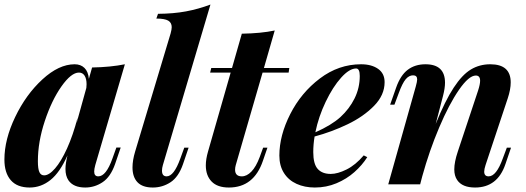

<svg xmlns="http://www.w3.org/2000/svg" viewBox="-20 -815 2326 849"><path d="M513.7 -162.6 488.8 -89.4Q468.8 -32.7 433.6 -9.3Q398.4 14.2 356.9 14.2Q304.7 14.2 282.7 -17.6Q269.5 -37.1 269.5 -67.9Q269.5 -91.8 278.3 -127.9Q245.1 -52.7 203.4 -19.3Q161.6 14.2 111.3 14.2Q55.7 14.2 27.6 -18.3Q-0.5 -50.8 -0.5 -109.4Q-0.5 -198.2 47.1 -297.6Q94.7 -397 167.5 -463.9Q240.2 -530.8 310.1 -530.8Q336.9 -530.8 353.5 -514.6Q370.1 -498.5 373 -466.3L387.2 -516.6Q469.2 -518.1 532.2 -530.8L401.4 -85.4Q396.5 -67.4 396.5 -56.6Q396.5 -35.2 414.6 -35.2Q449.2 -35.2 477.1 -113.8L494.6 -162.6ZM362.8 -442.4Q362.8 -466.8 354 -480.5Q345.2 -494.1 329.1 -494.1Q294.9 -494.1 251.7 -432.9Q208.5 -371.6 178 -279.5Q147.5 -187.5 147.5 -102.1Q147.5 -68.4 154.1 -54Q160.6 -39.6 175.3 -39.6Q196.8 -39.6 223.4 -70.1Q250 -100.6 276.4 -158.4Q302.7 -216.3 323.2 -294.9L318.4 -270L361.8 -426.3Q362.8 -437 362.8 -442.4Z M696.3 -60.5Q696.3 -35.2 716.8 -35.2Q749 -35.2 777.3 -113.8L794.9 -162.1H814L789.1 -88.9Q769.5 -32.2 733.9 -9Q698.2 14.2 655.8 14.2Q610.4 14.2 588.1 -9Q565.9 -32.2 565.9 -74.7Q565.9 -106.4 577.6 -145L734.4 -667Q739.3 -685.1 739.3 -694.8Q739.3 -714.8 723.6 -723.9Q708 -732.9 671.4 -732.9L678.7 -753.9Q747.1 -754.4 802.2 -764.6Q857.4 -774.9 910.6 -794.9L700.2 -85Q696.3 -71.8 696.3 -60.5Z M1019.5 -64.9Q1019.5 -35.2 1049.3 -35.2Q1071.3 -35.2 1091.8 -56.4Q1112.3 -77.6 1128.4 -120.6L1143.6 -162.1H1162.6L1142.6 -104Q1102.5 14.2 992.2 14.2Q941.4 14.2 915.8 -12.2Q890.1 -38.6 890.1 -83.5Q890.1 -111.3 899.9 -145L1000 -494.1H909.2L914.1 -514.2H1005.9L1049.3 -666Q1135.3 -667.5 1194.8 -680.2L1147 -514.2H1259.3L1256.3 -494.1H1141.1L1022.5 -85Q1019.5 -74.2 1019.5 -64.9Z M1371.1 -211.4Q1365.2 -176.3 1365.2 -142.6Q1365.2 -89.8 1385 -67.9Q1404.8 -45.9 1442.4 -45.9Q1473.1 -45.9 1512.7 -65.7Q1552.2 -85.4 1588.4 -127.9L1604 -120.1Q1581.5 -84.5 1547.1 -54Q1512.7 -23.4 1467.8 -4.6Q1422.9 14.2 1372.1 14.2Q1327.1 14.2 1291.5 -2Q1255.9 -18.1 1235.6 -50Q1215.3 -82 1215.3 -127Q1215.3 -215.8 1263.4 -310.5Q1311.5 -405.3 1394.5 -468Q1477.5 -530.8 1576.7 -530.8Q1623 -530.8 1651.9 -510.5Q1680.7 -490.2 1680.7 -451.7Q1680.7 -394.5 1634 -346.9Q1587.4 -299.3 1517.3 -265.6Q1447.3 -231.9 1371.1 -211.4ZM1374.5 -230Q1445.3 -261.2 1484.9 -296.9Q1524.9 -333.5 1547.9 -379.9Q1570.8 -426.3 1570.8 -479Q1570.8 -512.2 1554.7 -512.2Q1524.9 -512.2 1488.3 -471.4Q1451.7 -430.7 1420.2 -365Q1388.7 -299.3 1374.5 -230Z M2214.8 -88.9Q2179.7 14.2 2080.6 14.2Q2023.9 14.2 2001.5 -19Q1988.8 -37.6 1988.8 -65.9Q1988.8 -98.6 2004.4 -145L2094.2 -415Q2103 -442.4 2103 -458Q2103 -481 2084 -481Q2053.2 -481 2009.5 -417.7Q1965.8 -354.5 1922.1 -251.5Q1878.4 -148.4 1847.2 -35.6L1837.9 0H1696.8L1818.4 -432.1Q1824.7 -454.6 1824.7 -463.9Q1824.7 -481.9 1806.6 -481.9Q1788.6 -481.9 1773.9 -464.6Q1759.3 -447.3 1743.2 -403.3L1724.1 -352.1H1705.1L1731.9 -428.2Q1751 -482.4 1783.2 -506.6Q1815.4 -530.8 1861.3 -530.8Q1947.8 -530.8 1947.8 -449.2Q1947.8 -425.3 1939 -391.1L1906.7 -267.1Q1948.2 -369.6 1986.1 -427.2Q2023.9 -484.9 2062.3 -507.8Q2100.6 -530.8 2147.9 -530.8Q2238.3 -530.8 2238.3 -450.7Q2238.3 -419.4 2225.1 -379.9L2127 -85Q2121.1 -66.9 2121.1 -56.2Q2121.1 -35.2 2140.6 -35.2Q2174.8 -35.2 2203.1 -113.8L2221.2 -162.1H2239.7Z"/></svg>

Font: TypoPRO Playfair Display
Style: Bold Italic
Weight: 700
Italic angle: -14.9847°
Designer: Claus Eggers Sørensen
Foundry: Claus Eggers Sørensen
Version: Version 1.004;PS 001.004;hotconv 1.0.70;makeotf.lib2.5.58329